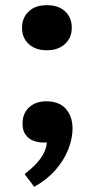

<svg xmlns="http://www.w3.org/2000/svg" viewBox="-20 -547 366 741"><path d="M112 174 75 125Q102 104 120.5 84Q139 64 149 44Q159 24 161 3H147Q126 3 107.5 -4.5Q89 -12 78 -28Q67 -44 67 -70Q67 -109 92 -132.5Q117 -156 159 -156Q209 -156 234.5 -126.5Q260 -97 260 -51Q260 -14 244 28Q228 70 195 108Q162 146 112 174ZM161 -353Q117 -353 91 -377Q65 -401 65 -440Q65 -478 90.5 -502.5Q116 -527 161 -527Q206 -527 231.5 -503Q257 -479 257 -440Q257 -401 230.5 -377Q204 -353 161 -353Z"/></svg>

Font: Literata 18pt
Style: Bold
Weight: 700
Designer: Latin by Veronika Burian and Jose Scaglione. Greek by Irene Vlachou. Cyrillic by Vera Evstafieva.
Foundry: TypeTogether
Version: Version 3.103;gftools[0.9.29]